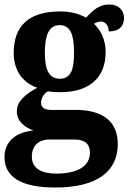

<svg xmlns="http://www.w3.org/2000/svg" viewBox="-25 -600 574 856"><path d="M221 236C410 236 500 163 500 42C500 -53 440 -110 312 -110H202C177 -110 158 -119 158 -142C158 -165 174 -186 189 -193C200 -190 229 -189 243 -189C383 -189 446 -262 446 -368C446 -425 423 -466 394 -494C402 -499 413 -504 426 -504C440 -504 460 -490 460 -460C511 -460 528 -488 528 -520C528 -552 505 -580 463 -580C417 -580 388 -554 359 -521C326 -539 291 -549 243 -549C101 -549 36 -482 36 -364C36 -281 81 -229 141 -209C87 -179 50 -148 50 -104C50 -56 88 -32 124 -18C45 -11 -5 32 -5 100C-5 189 69 236 221 236ZM241 -249C190 -249 175 -296 175 -364C175 -435 189 -488 241 -488C293 -488 305 -437 305 -365C305 -295 294 -249 241 -249ZM224 174C160 174 117 150 117 99C117 38 161 22 194 22H307C354 22 376 43 376 80C376 139 325 174 224 174Z"/></svg>

Font: Noto Serif Armenian SemiCondensed
Style: Bold
Weight: 700
Width: 4
Designer: Monotype Design Team
Foundry: Monotype Imaging Inc.
Version: Version 2.008